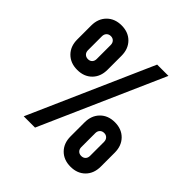

<svg xmlns="http://www.w3.org/2000/svg" viewBox="-202 -925 1100 1100"><g transform="rotate(45 348.0 -375.0)"><path d="M137.5 0 468.5 -750H560L229 0ZM166 -404.5Q111 -404.5 77 -438.5Q43 -472.5 43 -528V-641Q43 -696.5 77 -730.8Q111 -765 166 -765Q221 -765 254.8 -730.8Q288.5 -696.5 288.5 -641V-528Q288.5 -472.5 254.8 -438.5Q221 -404.5 166 -404.5ZM166 -491.5Q182 -491.5 191.5 -501.5Q201 -511.5 201 -528V-641Q201 -657.5 191.2 -667.8Q181.5 -678 166 -678Q150 -678 140 -667.8Q130 -657.5 130 -641V-528Q130 -511.5 140 -501.5Q150 -491.5 166 -491.5ZM531 15Q476 15 442.2 -19Q408.5 -53 408.5 -108.5V-221.5Q408.5 -277 442.2 -311.2Q476 -345.5 531 -345.5Q586 -345.5 619.8 -311.2Q653.5 -277 653.5 -221.5V-108.5Q653.5 -53 619.8 -19Q586 15 531 15ZM531 -72Q547 -72 556.8 -82Q566.5 -92 566.5 -108.5V-221.5Q566.5 -238 556.8 -248.2Q547 -258.5 531.5 -258.5Q515 -258.5 505.2 -248.2Q495.5 -238 495.5 -221.5V-108.5Q495.5 -92 505.2 -82Q515 -72 531 -72Z"/></g></svg>

Font: Mohave SemiBold
Style: Regular
Weight: 600
Designer: Gumpita Rahayu
Foundry: Tokotype
Version: Version 2.003